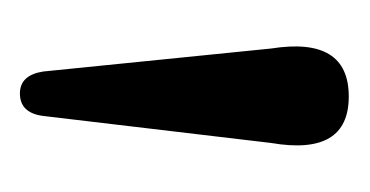

<svg xmlns="http://www.w3.org/2000/svg" viewBox="-107 -713 362 188"><g transform="rotate(90 74.0 -619.0)"><path d="M71.5 -457.5Q53.5 -457.5 50 -480.5L27.5 -703.5Q15.5 -779.5 74.5 -779.5Q133 -779.5 120 -703.5L93.5 -480Q90.5 -457.5 71.5 -457.5Z"/></g></svg>

Font: Fraunces 72pt Soft
Style: Regular
Weight: 400
Version: Version 1.000;[b76b70a41]